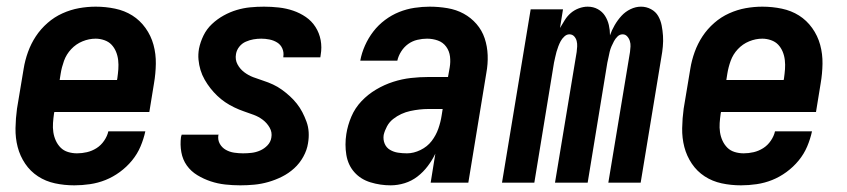

<svg xmlns="http://www.w3.org/2000/svg" viewBox="-20 -548 2540 576"><path d="M203 8Q173 8 145 2Q117 -4 94 -19Q71 -34 55.5 -57Q40 -80 33 -107Q26 -134 26.5 -163.5Q27 -193 31 -222L51 -342Q55 -367 64 -392Q73 -417 87.5 -439Q102 -461 122.5 -479Q143 -497 167.5 -508Q192 -519 217 -523.5Q242 -528 267 -528Q297 -528 325.5 -522Q354 -516 377 -501.5Q400 -487 416.5 -464Q433 -441 440.5 -413.5Q448 -386 447.5 -356.5Q447 -327 442 -298L428 -212H143L142 -207Q140 -193 139 -179Q138 -165 140 -151.5Q142 -138 147.5 -126Q153 -114 162 -105Q171 -96 184 -92Q197 -88 211 -88Q226 -88 241 -91.5Q256 -95 269.5 -103.5Q283 -112 292.5 -126Q302 -140 305 -154H416Q411 -131 401.5 -108.5Q392 -86 376 -66.5Q360 -47 339.5 -32Q319 -17 296.5 -8Q274 1 250 4.5Q226 8 203 8ZM159 -308H331L332 -313Q334 -327 335 -340.5Q336 -354 334.5 -367.5Q333 -381 328 -393Q323 -405 314.5 -414Q306 -423 293 -427.5Q280 -432 267 -432Q247 -432 227.5 -424Q208 -416 193.5 -400.5Q179 -385 172 -365.5Q165 -346 162 -327Z M701 8Q678 8 655.5 5.5Q633 3 612 -4Q591 -11 572 -22.5Q553 -34 540.5 -51.5Q528 -69 524 -91.5Q520 -114 523 -137L525 -144H636L635 -142Q633 -128 639.5 -116.5Q646 -105 657.5 -98.5Q669 -92 682.5 -90Q696 -88 709 -88Q722 -88 735 -89.5Q748 -91 760.5 -96.5Q773 -102 782.5 -112Q792 -122 794 -135Q797 -151 789 -165Q781 -179 768.5 -188.5Q756 -198 741 -203.5Q726 -209 711.5 -214Q697 -219 682.5 -226Q668 -233 655.5 -241.5Q643 -250 632 -260.5Q621 -271 611.5 -283Q602 -295 594 -309Q586 -323 581.5 -338Q577 -353 575.5 -369Q574 -385 577 -402Q581 -422 590.5 -441.5Q600 -461 616 -476Q632 -491 651 -501.5Q670 -512 690 -518Q710 -524 730.5 -526Q751 -528 772 -528Q794 -528 816.5 -525.5Q839 -523 859.5 -516Q880 -509 897.5 -497Q915 -485 926.5 -467Q938 -449 942 -427.5Q946 -406 942 -383L941 -376H830V-378Q832 -391 827 -402.5Q822 -414 811.5 -420.5Q801 -427 788.5 -429.5Q776 -432 764 -432Q752 -432 740.5 -430Q729 -428 717.5 -423Q706 -418 698 -408Q690 -398 688 -386Q685 -369 692.5 -355Q700 -341 712.5 -331.5Q725 -322 739.5 -316.5Q754 -311 769.5 -306Q785 -301 799 -294.5Q813 -288 825.5 -279Q838 -270 849.5 -259.5Q861 -249 870.5 -237Q880 -225 887 -211.5Q894 -198 899.5 -183Q905 -168 906 -151.5Q907 -135 904 -118Q901 -98 890 -78Q879 -58 862.5 -43Q846 -28 826 -18Q806 -8 785 -2Q764 4 743 6Q722 8 701 8Z M1152 8Q1121 8 1091.5 -1Q1062 -10 1043 -31.5Q1024 -53 1019 -83.5Q1014 -114 1019 -146Q1023 -172 1034 -198Q1045 -224 1064.5 -244.5Q1084 -265 1108.5 -279.5Q1133 -294 1159.5 -302.5Q1186 -311 1212.5 -314Q1239 -317 1265 -317H1324L1329 -345Q1332 -362 1330 -378.5Q1328 -395 1318.5 -408Q1309 -421 1293.5 -426.5Q1278 -432 1261 -432Q1247 -432 1232 -428.5Q1217 -425 1204.5 -416Q1192 -407 1183.5 -393.5Q1175 -380 1172 -366H1061V-367Q1065 -389 1075 -411.5Q1085 -434 1100 -453.5Q1115 -473 1135 -488Q1155 -503 1177.5 -512Q1200 -521 1223.5 -524.5Q1247 -528 1269 -528Q1296 -528 1322.5 -523.5Q1349 -519 1371 -507Q1393 -495 1409.5 -476Q1426 -457 1434 -433Q1442 -409 1443 -382.5Q1444 -356 1439 -329L1385 0H1272L1286 -87Q1277 -68 1263.5 -50Q1250 -32 1232.5 -18.5Q1215 -5 1194 1.5Q1173 8 1152 8ZM1201 -88Q1221 -88 1241.5 -98Q1262 -108 1275 -125Q1288 -142 1295 -162Q1302 -182 1305 -202L1308 -221H1265Q1252 -221 1238.5 -219.5Q1225 -218 1211 -215Q1197 -212 1184 -206Q1171 -200 1159.5 -191Q1148 -182 1141 -169Q1134 -156 1131 -143Q1129 -129 1134 -117Q1139 -105 1150 -98.5Q1161 -92 1174 -90Q1187 -88 1201 -88Z M1486 0 1572 -520H1669L1660 -464Q1667 -476 1674.5 -488Q1682 -500 1692.5 -509Q1703 -518 1716.5 -523Q1730 -528 1743 -528Q1760 -528 1773.5 -520.5Q1787 -513 1795 -500.5Q1803 -488 1806.5 -473Q1810 -458 1810 -442Q1815 -457 1824 -472.5Q1833 -488 1844.5 -500.5Q1856 -513 1871.5 -520.5Q1887 -528 1903 -528Q1919 -528 1933 -520.5Q1947 -513 1954.5 -500Q1962 -487 1965 -471.5Q1968 -456 1969 -440.5Q1970 -425 1968.5 -408.5Q1967 -392 1964 -376L1902 0H1805L1870 -392Q1871 -400 1871.5 -408.5Q1872 -417 1869.5 -425Q1867 -433 1861.5 -439Q1856 -445 1848 -445Q1839 -445 1832.5 -438.5Q1826 -432 1822 -424.5Q1818 -417 1814.5 -409Q1811 -401 1809 -392.5Q1807 -384 1805.5 -376Q1804 -368 1802 -360L1743 0H1645L1710 -392Q1711 -400 1711.5 -408.5Q1712 -417 1710 -425Q1708 -433 1702.5 -439Q1697 -445 1688 -445Q1680 -445 1673 -438.5Q1666 -432 1662 -424.5Q1658 -417 1655 -409Q1652 -401 1649.5 -392.5Q1647 -384 1645.5 -376Q1644 -368 1642 -360L1583 0Z M2203 8Q2173 8 2145 2Q2117 -4 2094 -19Q2071 -34 2055.5 -57Q2040 -80 2033 -107Q2026 -134 2026.5 -163.5Q2027 -193 2031 -222L2051 -342Q2055 -367 2064 -392Q2073 -417 2087.5 -439Q2102 -461 2122.5 -479Q2143 -497 2167.5 -508Q2192 -519 2217 -523.5Q2242 -528 2267 -528Q2297 -528 2325.5 -522Q2354 -516 2377 -501.5Q2400 -487 2416.5 -464Q2433 -441 2440.5 -413.5Q2448 -386 2447.5 -356.5Q2447 -327 2442 -298L2428 -212H2143L2142 -207Q2140 -193 2139 -179Q2138 -165 2140 -151.5Q2142 -138 2147.5 -126Q2153 -114 2162 -105Q2171 -96 2184 -92Q2197 -88 2211 -88Q2226 -88 2241 -91.5Q2256 -95 2269.5 -103.5Q2283 -112 2292.5 -126Q2302 -140 2305 -154H2416Q2411 -131 2401.5 -108.5Q2392 -86 2376 -66.5Q2360 -47 2339.5 -32Q2319 -17 2296.5 -8Q2274 1 2250 4.5Q2226 8 2203 8ZM2159 -308H2331L2332 -313Q2334 -327 2335 -340.5Q2336 -354 2334.5 -367.5Q2333 -381 2328 -393Q2323 -405 2314.5 -414Q2306 -423 2293 -427.5Q2280 -432 2267 -432Q2247 -432 2227.5 -424Q2208 -416 2193.5 -400.5Q2179 -385 2172 -365.5Q2165 -346 2162 -327Z"/></svg>

Font: Iosevka Term Curly Oblique
Style: Bold
Weight: 700
Italic angle: -9°
Designer: Belleve Invis
Foundry: Belleve Invis
Version: Version 32.3.0